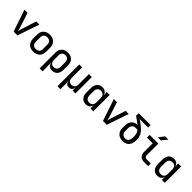

<svg xmlns="http://www.w3.org/2000/svg" viewBox="421 -2581 4557 4557"><g transform="rotate(45 2700.0 -302.5)"><path d="M236 0 50 -550H155L272 -189Q282 -157 290 -126.5Q298 -96 302 -78Q306 -96 313 -126.5Q320 -157 330 -189L446 -550H551L364 0Z M900 8Q799 8 739.5 -50Q680 -108 680 -212V-338Q680 -442 739.5 -500Q799 -558 900 -558Q1001 -558 1060.5 -500Q1120 -442 1120 -338V-212Q1120 -108 1060.5 -50Q1001 8 900 8ZM900 -79Q956 -79 988.5 -110.5Q1021 -142 1021 -203V-347Q1021 -408 988.5 -439.5Q956 -471 900 -471Q844 -471 811.5 -439.5Q779 -408 779 -347V-203Q779 -142 811.5 -110.5Q844 -79 900 -79Z M1290 180V-354Q1290 -449 1347.5 -504.5Q1405 -560 1503 -560Q1601 -560 1658 -505Q1715 -450 1715 -354V-197Q1715 -101 1667 -45.5Q1619 10 1536 10Q1475 10 1436 -21Q1397 -52 1390 -105H1386L1389 21V180ZM1502 -76Q1557 -76 1586.5 -108.5Q1616 -141 1616 -202V-349Q1616 -409 1586.5 -441.5Q1557 -474 1502 -474Q1447 -474 1418 -441.5Q1389 -409 1389 -349V-202Q1389 -142 1419 -109Q1449 -76 1502 -76Z M1889 180V-550H1988V-202Q1988 -142 2016.5 -109Q2045 -76 2099 -76Q2152 -76 2182.5 -109Q2213 -142 2213 -202V-550H2312V0H2215V-105H2213Q2209 -52 2182.5 -21Q2156 10 2098 10Q2040 10 2015.5 -21Q1991 -52 1988 -105H1986L1988 21V180Z M2664 10Q2581 10 2531 -45.5Q2481 -101 2481 -196V-354Q2481 -449 2531 -504.5Q2581 -560 2664 -560Q2724 -560 2763.5 -529.5Q2803 -499 2813 -447H2815L2813 -550H2912V0H2814V-104H2813Q2803 -50 2763.5 -20Q2724 10 2664 10ZM2698 -76Q2751 -76 2782 -109Q2813 -142 2813 -202V-348Q2813 -408 2782 -441Q2751 -474 2698 -474Q2643 -474 2611.5 -441.5Q2580 -409 2580 -349V-202Q2580 -141 2611.5 -108.5Q2643 -76 2698 -76Z M3236 0 3050 -550H3155L3272 -189Q3282 -157 3290 -126.5Q3298 -96 3302 -78Q3306 -96 3313 -126.5Q3320 -157 3330 -189L3446 -550H3551L3364 0Z M3900 10Q3834 10 3784.5 -16.5Q3735 -43 3707.5 -91.5Q3680 -140 3680 -206V-302Q3680 -364 3705 -411.5Q3730 -459 3774 -485.5Q3818 -512 3876 -512H3882Q3848 -540 3804 -572Q3760 -604 3704 -644V-730H4105V-648H3818Q3914 -586 3981.5 -527.5Q4049 -469 4084.5 -402Q4120 -335 4120 -248Q4120 -115 4061 -52.5Q4002 10 3900 10ZM3900 -78Q3955 -78 3987 -117Q4019 -156 4019 -248Q4019 -306 4006.5 -349Q3994 -392 3963 -432H3899Q3846 -432 3812.5 -397Q3779 -362 3779 -304V-206Q3779 -145 3812 -111.5Q3845 -78 3900 -78Z M4611 0Q4536 0 4490.5 -44Q4445 -88 4445 -161V-460H4253V-550H4544V-161Q4544 -128 4562.5 -109Q4581 -90 4613 -90H4752V0ZM4431 -645 4536 -785H4646L4534 -645Z M5064 10Q4981 10 4931 -45.5Q4881 -101 4881 -196V-354Q4881 -449 4931 -504.5Q4981 -560 5064 -560Q5124 -560 5163.5 -529.5Q5203 -499 5213 -447H5215L5213 -550H5312V0H5214V-104H5213Q5203 -50 5163.5 -20Q5124 10 5064 10ZM5098 -76Q5151 -76 5182 -109Q5213 -142 5213 -202V-348Q5213 -408 5182 -441Q5151 -474 5098 -474Q5043 -474 5011.5 -441.5Q4980 -409 4980 -349V-202Q4980 -141 5011.5 -108.5Q5043 -76 5098 -76Z"/></g></svg>

Font: JetBrainsMono NFM Medium
Style: Regular
Weight: 500
Monospace: yes
Designer: Philipp Nurullin, Konstantin Bulenkov
Foundry: JetBrains
Version: Version 2.304; ttfautohint (v1.8.4.7-5d5b);Nerd Fonts 3.3.0